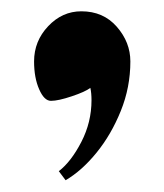

<svg xmlns="http://www.w3.org/2000/svg" viewBox="-20 -169 285 333"><path d="M93.8 143.6 82 127.9Q103.5 111.3 121.1 77.1Q138.7 43 138.7 4.9Q138.7 -7.8 136.7 -16.6Q127.9 -9.8 104.5 -2Q81.1 5.9 68.4 5.9Q56.6 5.9 47.9 -14.2Q39.1 -34.2 39.1 -62.5Q39.1 -97.7 63.5 -123.5Q87.9 -149.4 121.1 -149.4Q159.2 -149.4 182.6 -122.6Q206.1 -95.7 206.1 -62.5Q206.1 -17.6 189.5 23.4Q172.9 64.5 147.5 95.7Q122.1 127 93.8 143.6Z"/></svg>

Font: Padauk
Style: Bold
Weight: 700
Designer: Debbi Hosken, Becca Hirsbrunner Spalinger
Foundry: SIL International
Version: Version 5.003